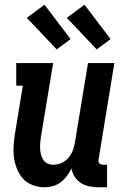

<svg xmlns="http://www.w3.org/2000/svg" viewBox="-20 -788 540 816"><path d="M170 8Q144 8 119.5 -1Q95 -10 78.5 -28Q62 -46 52.5 -69.5Q43 -93 39.5 -118Q36 -143 38 -169.5Q40 -196 44 -222L77 -424H49V-520H206L154 -207Q152 -194 151 -180.5Q150 -167 150.5 -154.5Q151 -142 154.5 -130Q158 -118 164.5 -108Q171 -98 182.5 -93Q194 -88 207 -88Q225 -88 241.5 -95.5Q258 -103 270 -116.5Q282 -130 288.5 -146.5Q295 -163 298 -180L354 -520H466L399 -111Q398 -107 398.5 -102Q399 -97 402 -94Q405 -91 409.5 -89.5Q414 -88 418 -88H435V8H402Q382 8 362 4.5Q342 1 325 -9.5Q308 -20 297.5 -36.5Q287 -53 284 -72Q276 -56 264.5 -40.5Q253 -25 238 -13.5Q223 -2 205 3Q187 8 170 8ZM391 -578 264 -712 339 -768 450 -622ZM221 -578 94 -712 169 -768 280 -622Z"/></svg>

Font: Iosevka Gothic
Style: Bold Italic
Weight: 700
Italic angle: -9°
Monospace: yes
Designer: Belleve Invis
Foundry: Belleve Invis
Version: Version 15.5.1; ttfautohint (v1.8.4)